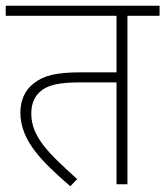

<svg xmlns="http://www.w3.org/2000/svg" viewBox="-20 -642 576 669"><path d="M424 -587H536V-622H0V-587H386V-390H265C172 -390 133 -378 101 -354C63 -327 51 -286 51 -250C51 -149 131 -75 225 7L249 -18C149 -108 89 -165 89 -247C89 -284 103 -307 117 -320C145 -347 187 -355 264 -355H386V0H424Z"/></svg>

Font: Noto Sans Devanagari UI ExtraLight
Style: Regular
Weight: 200
Designer: Jelle Bosma - Monotype Design Team
Foundry: Monotype Imaging Inc.
Version: Version 2.003